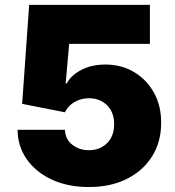

<svg xmlns="http://www.w3.org/2000/svg" viewBox="-20 -747 709 777"><path d="M339.5 9.9Q255.7 9.9 190.9 -19.7Q126.1 -49.4 89 -101.6Q51.8 -153.8 51.1 -221.6H242.9Q244 -183.9 272.2 -161.6Q300.4 -139.2 339.5 -139.2Q384.9 -139.2 413.5 -168Q442.1 -196.7 441.8 -244.3Q442.1 -291.9 413.5 -320.7Q384.9 -349.4 339.5 -349.4Q308.2 -349.4 281.8 -334.3Q255.3 -319.2 242.9 -292.6L69.6 -326.7L98 -727.3H586.6V-569.6H259.9L245.7 -409.1H250Q267 -442.1 308.9 -464Q350.9 -485.8 406.2 -485.8Q471.2 -485.8 522.2 -455.6Q573.2 -425.4 602.8 -372.3Q632.5 -319.2 632.1 -250Q632.5 -174 596.1 -115.2Q559.7 -56.5 494 -23.3Q428.3 9.9 339.5 9.9Z"/></svg>

Font: Inter UI Black
Style: Regular
Weight: 900
Designer: Rasmus Andersson
Foundry: rsms
Version: 3.2;8d6f07862